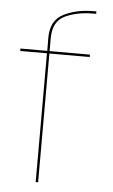

<svg xmlns="http://www.w3.org/2000/svg" viewBox="-55 -825 507 863"><g transform="rotate(5 198.0 -394.0)"><path d="M139.5 0H150.5V-581H332.5V-592H150.5V-649.5Q150.5 -726.5 204.5 -751.8Q258.5 -777 330.5 -777H344.5V-788H331.5Q254.5 -788 197 -758.8Q139.5 -729.5 139.5 -650.5L140 -592H19V-581H139.5Z"/></g></svg>

Font: Anybody UltraCondensed Thin Thin
Style: Regular
Weight: 250
Version: Version 1.111